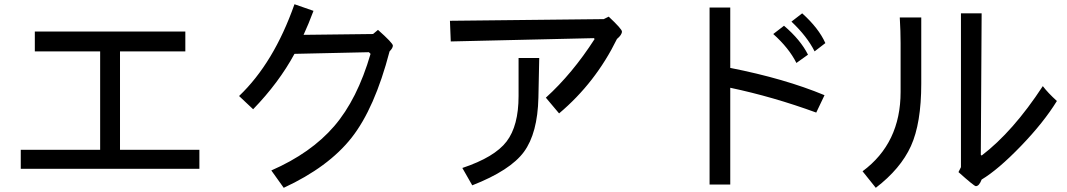

<svg xmlns="http://www.w3.org/2000/svg" viewBox="-20 -813 5040 907"><path d="M921.9 -15.6H78.1V-105.5H453.1V-570.3H144.5V-664.1H855.5V-570.3H546.9V-105.5H921.9Z M1820.3 -570.3Q1750 -300.8 1640.6 -162.1Q1531.2 -23.4 1320.3 74.2L1261.7 -7.8Q1449.2 -89.8 1558.6 -216.8Q1668 -343.8 1730.5 -558.6L1722.7 -566.4L1371.1 -558.6Q1296.9 -421.9 1175.8 -296.9L1109.4 -359.4Q1273.4 -515.6 1371.1 -793L1460.9 -761.7Q1437.5 -699.2 1414.1 -648.4L1742.2 -652.3L1765.6 -671.9Q1835.9 -609.4 1835.9 -597.7Q1835.9 -585.9 1820.3 -570.3Z M2894.5 -628.9Q2793 -421.9 2621.1 -277.3L2558.6 -351.6Q2683.6 -464.8 2789.1 -628.9L2785.2 -632.8L2109.4 -617.2L2105.5 -714.8L2832 -722.7L2855.5 -734.4Q2918 -675.8 2918 -664.1Q2918 -648.4 2894.5 -628.9ZM2527.3 -539.1 2523.4 -351.6Q2519.5 -183.6 2455.1 -95.7Q2390.6 -7.8 2210.9 62.5L2164.1 -19.5Q2316.4 -70.3 2373 -144.5Q2429.7 -218.8 2429.7 -359.4V-539.1Z M3875 -363.3 3835.9 -281.2Q3632.8 -355.5 3429.7 -398.4V58.6H3332V-777.3H3429.7V-492.2Q3687.5 -441.4 3875 -363.3ZM3878.9 -609.4 3828.1 -570.3Q3793 -640.6 3718.8 -710.9L3769.5 -750Q3847.7 -679.7 3878.9 -609.4ZM3796.9 -554.7 3742.2 -515.6Q3707 -585.9 3632.8 -652.3L3683.6 -691.4Q3761.7 -625 3796.9 -554.7Z M4972.7 -335.9Q4910.2 -234.4 4802.7 -123Q4695.3 -11.7 4617.2 35.2Q4605.5 66.4 4589.8 66.4Q4582 66.4 4507.8 0L4519.5 -23.4V-750H4617.2L4613.3 -82L4617.2 -78.1Q4765.6 -191.4 4906.2 -406.2Q4929.7 -375 4972.7 -335.9ZM4332 -418Q4332 -230.5 4283.2 -123Q4234.4 -15.6 4117.2 74.2L4054.7 -3.9Q4234.4 -136.7 4234.4 -378.9V-609.4Q4234.4 -664.1 4230.5 -730.5H4332Z"/></svg>

Font: WenQuanYi Micro Hei
Style: Regular
Weight: 400
Foundry: Ascender Corporation
Version: Version 0.2.0-beta